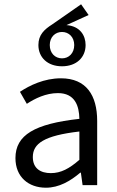

<svg xmlns="http://www.w3.org/2000/svg" viewBox="-20 -863 545 895"><path d="M194 12C255 12 308 -19 354 -58H357L365 0H433V-299C433 -419 382 -498 264 -498C186 -498 118 -465 73 -435L105 -379C143 -404 194 -429 250 -429C329 -429 349 -370 350 -309C142 -286 52 -234 52 -126C52 -38 113 12 194 12ZM217 -56C170 -56 133 -77 133 -131C133 -194 186 -231 350 -250V-118C303 -77 264 -56 217 -56ZM269 -554C337 -554 379 -596 379 -653C379 -698 353 -741 290 -746L393 -793L358 -843L223 -749C187 -726 159 -701 159 -653C159 -596 201 -554 269 -554ZM269 -591C237 -591 212 -615 212 -653C212 -690 237 -714 269 -714C301 -714 326 -690 326 -653C326 -615 301 -591 269 -591Z"/></svg>

Font: DAIFUKU Sans
Style: Regular
Weight: 400
Designer: Original font ‘Source Han Sans JP’ : Paul D. Hunt
Foundry: Daifuku
Version: Version 1.000